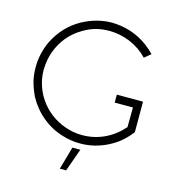

<svg xmlns="http://www.w3.org/2000/svg" viewBox="-120 -764 931 1026"><g transform="rotate(15 346.0 -251.0)"><path d="M531 -35Q456 4 375 4Q324 4 276 -11Q214 -29 162.5 -71Q111 -113 78 -173Q58 -214 48 -255Q40 -287 40 -329Q40 -404 72 -473Q121 -572 211 -621Q291 -664 374 -664Q390 -664 422 -660Q536 -643 620 -556L585 -527Q543 -571 487 -594.5Q431 -618 370 -618Q308 -618 256 -593.5Q204 -569 167 -531Q134 -497 113 -452.5Q92 -408 87 -358Q85 -336 85 -327Q85 -284 97.5 -244Q110 -204 133 -170Q159 -131 197 -102Q235 -73 280 -58Q324 -42 373 -42Q438 -42 495 -68.5Q552 -95 597 -146L598 -255H497V-299H642V-130Q612 -91 577 -64Q554 -47 531 -35ZM340 162H305L341 36H385Z"/></g></svg>

Font: Sulphur Point Light
Style: Regular
Weight: 300
Designer: Noponies / Dale Sattler
Foundry: Noponies
Version: Version 1.000; ttfautohint (v1.8)